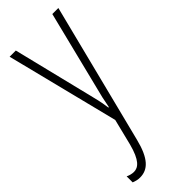

<svg xmlns="http://www.w3.org/2000/svg" viewBox="-253 -626 833 833"><g transform="rotate(-45 163.5 -209.5)"><path d="M19 -595 149 -77 119 44C99 120 74 140 47 140C35 140 21 136 11 131V168C24 173 35 176 49 176C97 176 132 143 155 50L318 -595H281L189 -226C182 -200 176 -175 169 -136H166C163 -155 163 -166 148 -225L57 -595Z"/></g></svg>

Font: Noto Sans Malayalam UI ExtraCondensed ExtraLight
Style: Regular
Weight: 200
Width: 2
Designer: Jelle Bosma - Monotype Design Team
Foundry: Monotype Imaging Inc.
Version: Version 2.104